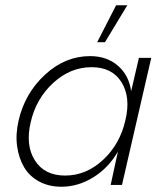

<svg xmlns="http://www.w3.org/2000/svg" viewBox="-20 -710 636 737"><path d="M353 -547.9 425.8 -689.9H468.8L382.8 -547.9ZM215.8 6.8Q167.5 6.8 130.4 -13.2Q93.3 -33.2 72.8 -67.6Q52.2 -102.1 45.7 -148.7Q39.1 -195.3 51.8 -249Q76.2 -353 153.3 -423.8Q230.5 -494.6 325.7 -494.6Q390.1 -494.6 432.6 -457.8Q475.1 -420.9 483.4 -359.9L513.2 -487.8H560.5L448.2 0H404.8L432.6 -128.4Q397 -65.9 338.4 -29.5Q279.8 6.8 215.8 6.8ZM230 -36.1Q311 -36.1 376 -96.7Q440.9 -157.2 461.4 -249Q482.4 -336.4 446.5 -394.3Q410.6 -452.1 331.5 -452.1Q250 -452.1 184.1 -391.6Q118.2 -331.1 97.7 -240.2Q77.1 -152.8 113.8 -94.5Q150.4 -36.1 230 -36.1Z"/></svg>

Font: HK Grotesk Light Legacy Italic
Style: Regular
Weight: 300
Italic angle: -13°
Designer: Alfredo Marco Pradil
Foundry: Hanken Design Co.
Version: Version 2.022;PS 002.022;hotconv 1.0.88;makeotf.lib2.5.64775